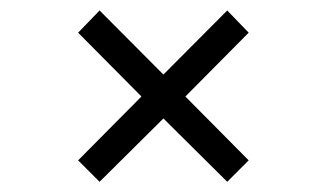

<svg xmlns="http://www.w3.org/2000/svg" viewBox="-20 -496 640 376"><path d="M425 -475.5 467 -432 343 -307 467 -182 425 -140 300 -264 175 -140 133 -182 257 -307 133 -432 175 -475.5 300 -350Z"/></svg>

Font: Fira Code Light Light
Style: Regular
Weight: 300
Monospace: yes
Version: Version 5.002